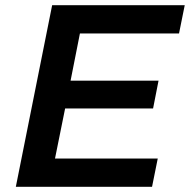

<svg xmlns="http://www.w3.org/2000/svg" viewBox="-20 -720 732 740"><path d="M192 -109H588L566 0H41L181 -700H692L670 -591H288L252 -409H591L570 -302H231Z"/></svg>

Font: Montserrat SemiBold
Style: Italic
Weight: 600
Italic angle: -11.3°
Designer: Julieta Ulanovsky
Foundry: Julieta Ulanovsky
Version: Version 9.000; ttfautohint (v1.8.4.7-5d5b)